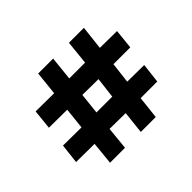

<svg xmlns="http://www.w3.org/2000/svg" viewBox="-112 -623 799 799"><g transform="rotate(-45 288.0 -223.0)"><path d="M325 -86 231 -87 221 14H133L143 -87L35 -88L45 -175L153 -174L163 -268L56 -269L65 -356L173 -355L184 -460H272L261 -354H354L365 -460H453L441 -354L541 -353L532 -266H433L422 -174L521 -173L511 -86H413L402 14H314ZM241 -174H334L345 -266L251 -267Z"/></g></svg>

Font: Genos Black
Style: Italic
Weight: 900
Italic angle: -8°
Version: Version 1.010